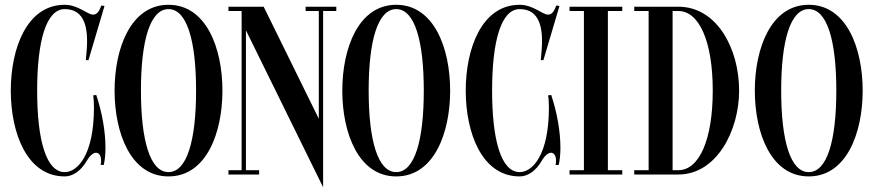

<svg xmlns="http://www.w3.org/2000/svg" viewBox="-20 -728 3644 801"><path d="M368.5 -330C370.5 -321 372 -301 372 -280C372 -82 304 -10 250 -10C173 -10 135 -142 135 -350C135 -558 173 -690 250 -690C335 -690 350 -609 341 -510L338 -477H349L416 -703L403 -705C393 -679 384 -667 368 -667C345 -667 306 -708 250 -708C92 -708 25 -526 25 -350C25 -174 92 8 250 8C283.5 8 317.2 -14.2 342.8 -58.2C355.8 -80.5 369.8 -90.8 380.8 -90.8C396.2 -90.8 406 -71.8 400 -40H413C417.5 -60.5 420 -85 420 -112C420 -177.5 406.5 -258 381.5 -332Z M683 -708C525 -708 458 -526 458 -350C458 -174 525 8 683 8C841 8 908 -174 908 -350C908 -526 841 -708 683 -708ZM683 -10C606 -10 568 -142 568 -350C568 -558 606 -690 683 -690C760 -690 798 -558 798 -350C798 -142 760 -10 683 -10Z M1383 -700H1255V-682H1310V-232.6L1080 -700H933V-682H988V-18H933V0H1061V-18H1006V-601.6L1328 53.2V-682H1383Z M1633 -708C1475 -708 1408 -526 1408 -350C1408 -174 1475 8 1633 8C1791 8 1858 -174 1858 -350C1858 -526 1791 -708 1633 -708ZM1633 -10C1556 -10 1518 -142 1518 -350C1518 -558 1556 -690 1633 -690C1710 -690 1748 -558 1748 -350C1748 -142 1710 -10 1633 -10Z M2266.5 -330C2268.5 -321 2270 -301 2270 -280C2270 -82 2202 -10 2148 -10C2071 -10 2033 -142 2033 -350C2033 -558 2071 -690 2148 -690C2233 -690 2248 -609 2239 -510L2236 -477H2247L2314 -703L2301 -705C2291 -679 2282 -667 2266 -667C2243 -667 2204 -708 2148 -708C1990 -708 1923 -526 1923 -350C1923 -174 1990 8 2148 8C2181.5 8 2215.2 -14.2 2240.8 -58.2C2253.8 -80.5 2267.8 -90.8 2278.8 -90.8C2294.2 -90.8 2304 -71.8 2298 -40H2311C2315.5 -60.5 2318 -85 2318 -112C2318 -177.5 2304.5 -258 2279.5 -332Z M2576 -700H2356V-682H2416V-18H2356V0H2576V-18H2516V-682H2576Z M2810 -700H2626V-682H2686V-18H2626V0H2810C2970.5 0 3063.5 -184 3063.5 -350C3063.5 -526 2970.5 -700 2810 -700ZM2786 -18V-682H2810C2897 -682 2953.5 -555 2953.5 -350C2953.5 -145 2897 -18 2810 -18Z M3354 -708C3196 -708 3129 -526 3129 -350C3129 -174 3196 8 3354 8C3512 8 3579 -174 3579 -350C3579 -526 3512 -708 3354 -708ZM3354 -10C3277 -10 3239 -142 3239 -350C3239 -558 3277 -690 3354 -690C3431 -690 3469 -558 3469 -350C3469 -142 3431 -10 3354 -10Z"/></svg>

Font: Picaflor 24 pt
Style: Regular
Weight: 400
Designer: Ariel Martín Pérez
Foundry: Tunera Type Foundry
Version: Version 1.000;hotconv 1.0.109;makeotfexe 2.5.65596